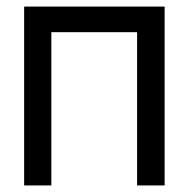

<svg xmlns="http://www.w3.org/2000/svg" viewBox="-20 -566 576 586"><path d="M53.7 0V-545.9H482.4V0H398.4V-467.8H136.7V0Z"/></svg>

Font: Inter Tight
Style: Regular
Weight: 400
Designer: Rasmus Andersson
Foundry: rsms
Version: Version 3.002